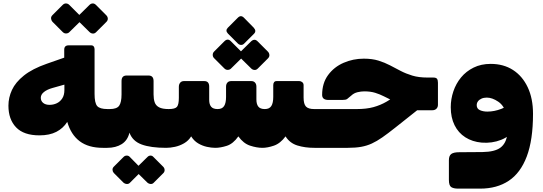

<svg xmlns="http://www.w3.org/2000/svg" viewBox="-20 -867 3222 1139"><path d="M590 10Q505 10 453 -29Q401 -68 379 -144Q355 -106 314.5 -85Q274 -64 214 -64Q121 -64 75.5 -111.5Q30 -159 30 -240Q30 -288 51 -333.5Q72 -379 122 -419Q172 -459 258 -489L361 -525V-572Q361 -585 367.5 -591.5Q374 -598 387 -598H521Q531 -598 536 -591.5Q541 -585 541 -575V-310Q541 -256 556.5 -238Q572 -220 618 -220H631Q638 -220 642 -216Q646 -212 646 -205V-20Q646 10 616 10ZM274 -245Q297 -245 317 -254.5Q337 -264 349.5 -283.5Q362 -303 362 -333V-365L291 -345Q259 -336 240.5 -321Q222 -306 222 -287Q222 -268 236 -256.5Q250 -245 274 -245ZM391 -676Q384 -669 372.5 -668.5Q361 -668 352 -677L291 -738Q284 -746 283 -757Q282 -768 291 -777L352 -838Q361 -847 372 -846.5Q383 -846 391 -838L452 -777Q461 -768 461.5 -756.5Q462 -745 453 -737ZM550 -676Q541 -667 530 -668Q519 -669 511 -677L449 -738Q441 -746 441 -757.5Q441 -769 449 -777L511 -838Q519 -846 529.5 -846.5Q540 -847 549 -838L610 -777Q619 -768 619.5 -757Q620 -746 611 -737Z M616 10Q601 10 601 -5V-190Q601 -220 631 -220Q673 -220 687 -240Q701 -260 701 -307V-386Q701 -419 731 -419H861Q891 -419 891 -386V-307Q891 -280 897.5 -260.5Q904 -241 923.5 -230.5Q943 -220 981 -220Q996 -220 996 -205V-20Q996 10 966 10Q874 10 820 -10Q766 -30 748 -80Q737 -34 702 -12Q667 10 616 10ZM750 218Q743 225 732 224.5Q721 224 713 217L655 159Q648 151 647.5 140.5Q647 130 655 122L713 64Q721 56 732 56Q743 56 750 64L807 122Q815 130 815.5 141Q816 152 808 160ZM891 218Q884 225 873.5 224.5Q863 224 855 217L796 159Q789 151 788.5 140Q788 129 796 122L855 64Q863 56 873 56Q883 56 890 64L948 122Q956 130 956.5 141Q957 152 949 160Z M1257 10Q1234 10 1207 4Q1180 -2 1155.5 -16.5Q1131 -31 1114 -58Q1098 -32 1072 -17Q1046 -2 1018 4Q990 10 966 10Q951 10 951 -5V-190Q951 -220 981 -220Q1019 -220 1030 -233.5Q1041 -247 1041 -287V-352Q1041 -367 1049 -376.5Q1057 -386 1071 -386H1192Q1221 -386 1221 -353V-274Q1221 -248 1232.5 -234Q1244 -220 1271 -220Q1298 -220 1309.5 -238Q1321 -256 1321 -292V-353Q1321 -368 1329 -377Q1337 -386 1351 -386H1471Q1485 -386 1493 -377Q1501 -368 1501 -353V-277Q1501 -249 1512.5 -234.5Q1524 -220 1551 -220Q1578 -220 1589.5 -238Q1601 -256 1601 -292V-362Q1601 -373 1606 -379.5Q1611 -386 1621 -386H1756Q1765 -386 1773 -379.5Q1781 -373 1781 -362V-288Q1781 -250 1795 -235Q1809 -220 1844 -220H1861Q1876 -220 1876 -205V-20Q1876 10 1844 10Q1789 10 1744 -4Q1699 -18 1674 -58Q1643 -16 1605 -3Q1567 10 1537 10Q1503 10 1463.5 -3Q1424 -16 1394 -58Q1363 -14 1325.5 -2Q1288 10 1257 10ZM1428 -608Q1420 -600 1409.5 -600.5Q1399 -601 1391 -609L1332 -668Q1315 -686 1332 -703L1391 -762Q1409 -780 1427 -762L1485 -703Q1503 -683 1487 -667ZM1350 -460Q1343 -453 1331.5 -452.5Q1320 -452 1311 -461L1250 -522Q1242 -530 1242 -541.5Q1242 -553 1250 -561L1311 -622Q1331 -642 1350 -622L1411 -561Q1420 -552 1420.5 -540.5Q1421 -529 1412 -521ZM1509 -460Q1500 -451 1489 -452Q1478 -453 1470 -461L1408 -522Q1400 -530 1400 -542Q1400 -554 1408 -561L1470 -622Q1490 -640 1508 -622L1569 -561Q1577 -553 1578 -541.5Q1579 -530 1570 -521Z M1846 10Q1831 10 1831 -5V-190Q1831 -220 1861 -220H2096Q2154 -220 2195.5 -231.5Q2237 -243 2272.5 -263.5Q2308 -284 2346 -311L2413 -359L2528 -271L2325 -110Q2281 -75 2248 -52Q2215 -29 2185.5 -15.5Q2156 -2 2122.5 4Q2089 10 2043 10ZM2452 -213V-241Q2405 -241 2370.5 -249Q2336 -257 2309 -270Q2282 -283 2257.5 -295.5Q2233 -308 2205.5 -316.5Q2178 -325 2141 -325Q2122 -325 2101 -320Q2080 -315 2065 -301Q2047 -285 2039 -279.5Q2031 -274 2010 -274H1929Q1891 -274 1891 -304Q1891 -374 1926.5 -422Q1962 -470 2018.5 -494.5Q2075 -519 2138 -519Q2188 -519 2225 -507.5Q2262 -496 2293.5 -479.5Q2325 -463 2356.5 -446.5Q2388 -430 2426 -418.5Q2464 -407 2516 -407H2550Q2567 -407 2572.5 -399.5Q2578 -392 2578 -376V-245Q2578 -231 2569 -222Q2560 -213 2545 -213Z M2698 252Q2671 252 2657 243Q2643 234 2643 200V83Q2643 57 2657 46.5Q2671 36 2705 36L2842 35Q2915 34 2948.5 9Q2982 -16 2989 -67.5Q2996 -119 2988 -196L3142 -192Q3142 -37 3105 61Q3068 159 2998 205.5Q2928 252 2828 252ZM2983 -191Q2971 -240 2935.5 -264Q2900 -288 2868 -288Q2850 -288 2836.5 -282Q2823 -276 2815.5 -266Q2808 -256 2808 -243Q2808 -222 2827 -213.5Q2846 -205 2871 -205Q2912 -205 2953.5 -221Q2995 -237 3015 -259L3027 -99Q3007 -59 2953 -37.5Q2899 -16 2837 -21Q2782 -26 2740.5 -52.5Q2699 -79 2676.5 -124.5Q2654 -170 2654 -231Q2654 -279 2669.5 -325Q2685 -371 2715 -407.5Q2745 -444 2789.5 -466Q2834 -488 2891 -488Q2967 -488 3023 -452Q3079 -416 3110.5 -349.5Q3142 -283 3142 -192Z"/></svg>

Font: Rubik Black
Style: Regular
Weight: 900
Designer: Hubert and Fischer
Foundry: Hubert and Fischer
Version: Version 2.300;gftools[0.9.30]